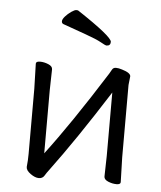

<svg xmlns="http://www.w3.org/2000/svg" viewBox="-52 -759 687 817"><g transform="rotate(5 291.5 -350.0)"><path d="M422 -18 424 -106V-377Q290 -166 185 -25Q175 -12 167.5 0.5Q160 13 144 13Q128 13 108.5 -1Q89 -15 89 -29V-31Q92 -58 92 -86V-364L89 -471Q89 -481 106.5 -481Q124 -481 142 -473.5Q160 -466 160 -453L158 -364V-94Q262 -231 404 -456Q409 -464 414 -473.5Q419 -483 430.5 -483Q442 -483 457 -478Q494 -467 494 -452L490 -415V-106L493 0Q493 10 475.5 10Q458 10 440 2.5Q422 -5 422 -18ZM399 -591Q399 -574 382 -574Q377 -574 357 -585.5Q337 -597 289 -614Q241 -631 191 -649Q184 -652 184 -660.5Q184 -669 195 -681.5Q206 -694 220 -703.5Q234 -713 240.5 -713Q247 -713 249 -712Q399 -613 399 -591Z"/></g></svg>

Font: LXGW WenKai Lite
Style: Regular
Weight: 400
Designer: LXGW / Fontworks Inc.
Foundry: LXGW / Fontworks Inc.
Version: Version 1.511; March 25, 2025